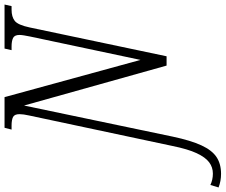

<svg xmlns="http://www.w3.org/2000/svg" viewBox="-231 -660 994 846"><g transform="rotate(-90 266.0 -237.0)"><path d="M-77 240Q-109 240 -137 229L-126 193Q-103 204 -76 204Q-48 204 -26 187.5Q-4 171 14 132.5Q32 94 46 25L180 -605Q183 -618 184.5 -629Q186 -640 186 -648Q186 -670 173.5 -676.5Q161 -683 135 -683H118L126 -714H261L425 -115L528 -601Q531 -616 533 -628Q535 -640 535 -648Q535 -670 521.5 -676.5Q508 -683 484 -683H468L475 -714H669L662 -683H646Q615 -683 597 -669Q579 -655 568 -603L441 0H400L224 -628L87 27Q70 107 48.5 153.5Q27 200 -3 220Q-33 240 -77 240Z"/></g></svg>

Font: Noto Serif ExtraCondensed Light
Style: Italic
Weight: 300
Width: 2
Italic angle: -12°
Designer: Monotype Design Team
Foundry: Monotype Imaging Inc.
Version: Version 2.014; ttfautohint (v1.8.4.7-5d5b)